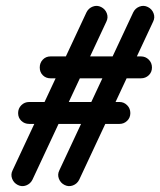

<svg xmlns="http://www.w3.org/2000/svg" viewBox="-20 -599 548 657"><path d="M80 -175Q64 -175 53 -185.5Q42 -196 42 -212Q42 -228 53 -239Q64 -250 80 -250Q157 -250 234 -250Q311 -250 389 -250Q389 -250 389 -250Q389 -250 389 -250Q404 -250 415 -239Q426 -228 426 -212Q426 -196 415 -185.5Q404 -175 389 -175Q311 -175 234 -175Q157 -175 80 -175Q80 -175 80 -175Q80 -175 80 -175ZM153 -331Q137 -331 126.5 -341.5Q116 -352 116 -368Q116 -384 126.5 -395Q137 -406 153 -406Q230 -406 307.5 -406Q385 -406 462 -406Q462 -406 462 -406Q462 -406 462 -406Q478 -406 489 -395Q500 -384 500 -368Q500 -352 489 -341.5Q478 -331 462 -331Q385 -331 307.5 -331Q230 -331 153 -331Q153 -331 153 -331Q153 -331 153 -331ZM486 -575Q500 -568 505.5 -553.5Q511 -539 504 -525Q441 -390 377.5 -254.5Q314 -119 251 16Q251 16 251 16Q251 16 251 16Q244 30 229.5 35.5Q215 41 201 34Q187 27 181.5 12.5Q176 -2 183 -16Q246 -151 309.5 -286.5Q373 -422 436 -557Q443 -571 457.5 -576.5Q472 -582 486 -575ZM326 -575Q340 -568 345.5 -553.5Q351 -539 344 -525Q281 -390 217.5 -254.5Q154 -119 91 16Q91 16 91 16Q91 16 91 16Q84 30 69.5 35.5Q55 41 41 34Q27 27 21.5 12.5Q16 -2 23 -16Q86 -151 149.5 -286.5Q213 -422 276 -557Q283 -571 297.5 -576.5Q312 -582 326 -575Z"/></svg>

Font: FRB American Cursive Guidelines Extrabold
Style: Bold Italic
Weight: 800
Italic angle: -25°
Version: Version 2.0;Modular Font Editor K font №1